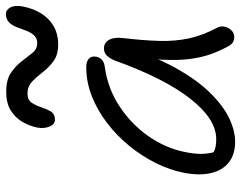

<svg xmlns="http://www.w3.org/2000/svg" viewBox="-103 -703 816 650"><g transform="rotate(-90 305.0 -378.0)"><path d="M150 10Q107 10 80 -11.5Q53 -33 44 -72Q35 -111 45 -163Q54 -210 77.5 -257.5Q101 -305 135.5 -347.5Q170 -390 213 -423Q256 -456 304 -475Q352 -494 403 -494Q421 -494 431 -485.5Q441 -477 438 -460Q436 -449 427.5 -441Q419 -433 402 -431Q330 -421 269.5 -381Q209 -341 169 -283.5Q129 -226 116 -163Q109 -131 109 -104.5Q109 -78 121 -36L87 -93Q104 -69 117.5 -61.5Q131 -54 159 -54Q227 -54 296 -142Q365 -230 425 -397Q432 -414 441.5 -424Q451 -434 466 -434Q486 -434 495.5 -416Q505 -398 501 -368Q493 -300 491.5 -246.5Q490 -193 500 -146.5Q510 -100 536 -51Q541 -42 540.5 -32Q540 -22 535 -13Q530 -4 522.5 1.5Q515 7 506 7Q493 7 485.5 1.5Q478 -4 473 -14Q458 -41 447 -71.5Q436 -102 430.5 -142Q425 -182 428 -238Q431 -294 444 -372L473 -371Q441 -266 401 -193.5Q361 -121 317 -76Q273 -31 230.5 -10.5Q188 10 150 10ZM225 -600Q209 -600 201.5 -618.5Q194 -637 198 -659Q203 -685 217 -709.5Q231 -734 256 -749.5Q281 -765 319 -765Q360 -765 383.5 -749Q407 -733 422.5 -712.5Q438 -692 451 -676Q464 -660 484 -660Q500 -660 510 -670.5Q520 -681 526 -697Q532 -713 538 -729Q544 -745 554.5 -755.5Q565 -766 583 -766Q597 -766 605 -750.5Q613 -735 608 -708Q596 -651 562.5 -620Q529 -589 480 -589Q445 -589 423.5 -604.5Q402 -620 386 -641Q370 -662 353.5 -677.5Q337 -693 313 -693Q292 -693 282.5 -679Q273 -665 267 -646.5Q261 -628 252.5 -614Q244 -600 225 -600Z"/></g></svg>

Font: Shantell Sans Light
Style: Italic
Weight: 300
Italic angle: -11°
Designer: Stephen Nixon, Anya Danilova, Shantell Martin
Foundry: Arrow Type
Version: Version 1.008;[ac192a2d6]